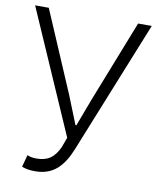

<svg xmlns="http://www.w3.org/2000/svg" viewBox="-83 -794 716 872"><g transform="rotate(10 274.5 -358.0)"><path d="M139 13C222 13 267 -36 300 -118L546 -729H483L336 -355L287 -225H283L231 -355L71 -729H8L256 -162L239 -116C216 -67 188 -45 134 -45C116 -45 103 -48 92 -53L77 3C96 10 112 13 139 13Z"/></g></svg>

Font: GenYoGothic2 TW L
Style: Regular
Weight: 300
Version: Version 2.100;PS 2.1;hotconv 16.6.51;makeotf.lib2.5.65220 DE